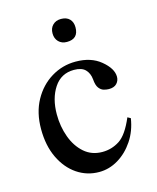

<svg xmlns="http://www.w3.org/2000/svg" viewBox="-103 -721 660 808"><g transform="rotate(-15 227.5 -317.0)"><path d="M402.8 -177.2 416 -169.9Q407.7 -115.7 379.9 -74.2Q352.1 -32.7 312.7 -9Q273.4 14.6 229.5 14.6Q176.8 14.6 133.5 -14.6Q90.3 -43.9 64.7 -97.4Q39.1 -150.9 39.1 -223.1Q39.1 -294.4 68.4 -347.7Q97.7 -400.9 146.2 -430.4Q194.8 -460 252.4 -460Q319.3 -460 361.3 -425.3Q404.8 -389.6 404.8 -353.5Q404.8 -336.4 393.3 -324.2Q381.8 -312 358.9 -312Q349.1 -312 337.2 -315.2Q325.2 -318.4 315.9 -330.6Q306.6 -342.8 304.7 -369.1Q302.2 -395.5 286.4 -411.9Q270.5 -428.2 236.8 -428.2Q180.7 -428.2 149.9 -381.6Q119.1 -335 119.1 -265.6Q119.1 -212.9 136 -166.7Q152.8 -120.6 185.3 -92Q217.8 -63.5 264.2 -63.5Q305.2 -63.5 339.4 -85.7Q373.5 -107.9 402.8 -177.2ZM290 -599.6Q290 -549.3 239.7 -549.3Q217.3 -549.3 203.6 -563.2Q189.9 -577.1 189.9 -599.6Q189.9 -622.1 203.6 -635.7Q217.3 -649.4 239.7 -649.4Q263.7 -649.4 276.9 -636Q290 -622.6 290 -599.6Z"/></g></svg>

Font: BabelStone Englisc
Style: Regular
Weight: 400
Designer: Andrew West
Foundry: BabelStone
Version: Version 1.000 June 24, 2023